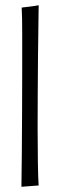

<svg xmlns="http://www.w3.org/2000/svg" viewBox="-20 -591 223 735"><path d="M62 124Q63 74 63.5 0Q64 -74 64.5 -157.5Q65 -241 65 -320Q65 -399 65 -463.5Q65 -528 63 -562Q78 -564 96 -566Q114 -568 128 -571Q128 -544 127 -493Q126 -442 125.5 -376.5Q125 -311 124.5 -240.5Q124 -170 124 -105Q124 -30 125 31.5Q126 93 128 119Z"/></svg>

Font: Maname
Style: Regular
Weight: 400
Designer: Pathum Egodawatta
Foundry: mooniak
Version: Version 1.000; ttfautohint (v1.8.4.7-5d5b)